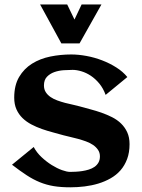

<svg xmlns="http://www.w3.org/2000/svg" viewBox="-20 -819 629 851"><path d="M554.2 -180.2Q554.2 -143.1 543.5 -114.3Q532.7 -85.4 514.2 -64.2Q495.6 -43 470.2 -28.6Q444.8 -14.2 415.8 -5.4Q386.7 3.4 355 7.3Q323.2 11.2 292 11.2Q250 11.2 217.8 5.9Q185.5 0.5 156.2 -11.5Q127 -23.4 97.9 -42.5Q68.8 -61.5 33.2 -88.9L129.4 -167.5Q142.6 -142.6 164.3 -122.3Q186 -102.1 209.5 -87.4Q232.9 -72.8 254.9 -64.9Q276.9 -57.1 290.5 -57.1Q301.8 -57.1 315.9 -57.9Q330.1 -58.6 344.7 -60.8Q359.4 -63 373.5 -67.4Q387.7 -71.8 398.7 -79.3Q409.7 -86.9 416.3 -98.4Q422.9 -109.9 422.9 -126Q422.9 -142.6 414.3 -155Q405.8 -167.5 392.1 -176.8Q378.4 -186 360.8 -192.4Q343.3 -198.7 325.4 -203.6Q307.6 -208.5 291 -212.2Q274.4 -215.8 262.2 -219.2Q239.7 -225.6 214.8 -232.2Q189.9 -238.8 165.5 -247.3Q141.1 -255.9 118.9 -267.6Q96.7 -279.3 79.8 -295.7Q63 -312 53 -334.2Q43 -356.4 43 -386.2Q43 -440.9 64.7 -477.8Q86.4 -514.6 122.1 -536.9Q157.7 -559.1 203.1 -568.4Q248.5 -577.6 295.4 -577.6Q327.6 -577.6 363.3 -571Q398.9 -564.5 432.6 -551.5Q466.3 -538.6 495.6 -520Q524.9 -501.5 544.4 -477.5L448.2 -398.4Q437.5 -427.7 420.2 -448.7Q402.8 -469.7 382.6 -483.2Q362.3 -496.6 341.1 -502.9Q319.8 -509.3 301.8 -509.3Q284.2 -509.3 262.2 -507.8Q240.2 -506.3 220.9 -499.5Q201.7 -492.7 188.2 -478.8Q174.8 -464.8 174.8 -440.4Q174.8 -422.9 182.9 -410.4Q190.9 -397.9 204.1 -388.9Q217.3 -379.9 234.1 -373.8Q251 -367.7 268.6 -363Q286.1 -358.4 302.7 -355Q319.3 -351.6 332.5 -347.7Q355 -341.3 380.1 -334.7Q405.3 -328.1 429.7 -319.6Q454.1 -311 476.8 -299.6Q499.5 -288.1 516.6 -271.5Q533.7 -254.9 543.9 -232.7Q554.2 -210.4 554.2 -180.2ZM429.7 -799.3 332.5 -626.5H252L157.7 -799.3H277.8L310.1 -732.4L341.8 -799.3Z"/></svg>

Font: Aclonica
Style: Regular
Weight: 400
Designer: Astigmatic (AOETI)
Foundry: Astigmatic (AOETI)
Version: Version 1.000